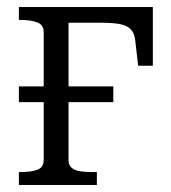

<svg xmlns="http://www.w3.org/2000/svg" viewBox="-20 -529 489 549"><path d="M34 -237V-282H304V-237ZM105 -72V-437Q105 -458 86.5 -465Q68 -472 39 -472H34V-509H176V-71Q176 -57 184.5 -49.5Q193 -42 207.5 -39.5Q222 -37 242 -37H257V0H34V-37H39Q68 -37 86.5 -43.5Q105 -50 105 -72ZM145 -464V-509H417V-341H375L367 -411Q365 -433 354.5 -444.5Q344 -456 323.5 -460Q303 -464 268 -464Z"/></svg>

Font: Roboto Serif 28pt Condensed Light
Style: Regular
Weight: 300
Width: 3
Designer: Greg Gazdowicz
Foundry: Commercial Type
Version: Version 1.008